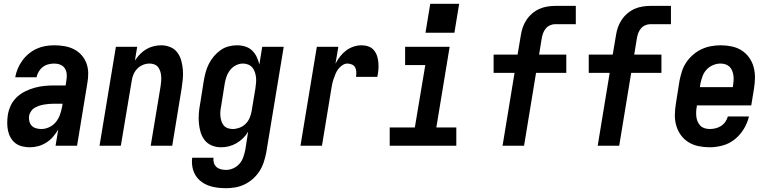

<svg xmlns="http://www.w3.org/2000/svg" viewBox="-20 -766 4040 1009"><path d="M137 8Q116 8 96 3Q76 -2 61 -13.5Q46 -25 36 -42.5Q26 -60 22 -79.5Q18 -99 18 -119.5Q18 -140 21 -161Q25 -187 36.5 -211.5Q48 -236 68 -255Q88 -274 112.5 -286Q137 -298 162.5 -305Q188 -312 214 -314.5Q240 -317 265 -317H325L329 -345Q332 -361 330.5 -377.5Q329 -394 320.5 -407Q312 -420 297 -426Q282 -432 265 -432Q250 -432 234 -428Q218 -424 205 -414Q192 -404 183.5 -389.5Q175 -375 172 -360H60Q64 -383 73.5 -405.5Q83 -428 97.5 -448Q112 -468 131.5 -484Q151 -500 173 -510Q195 -520 218.5 -524Q242 -528 265 -528Q292 -528 318.5 -523.5Q345 -519 368 -507.5Q391 -496 408 -477Q425 -458 434 -434Q443 -410 443.5 -383Q444 -356 439 -329L385 0H272L286 -85Q274 -65 258.5 -47Q243 -29 223 -16.5Q203 -4 181 2Q159 8 137 8ZM197 -88Q218 -88 238.5 -97.5Q259 -107 273 -124Q287 -141 294.5 -161.5Q302 -182 306 -203L309 -221H265Q253 -221 240 -220Q227 -219 214 -217Q201 -215 188.5 -211Q176 -207 164 -200.5Q152 -194 144 -182.5Q136 -171 133 -159Q131 -144 134 -130Q137 -116 146 -106Q155 -96 169 -92Q183 -88 197 -88Z M503 0 589 -520H701L689 -448Q701 -466 716 -481.5Q731 -497 749 -507.5Q767 -518 787 -523Q807 -528 827 -528Q852 -528 875 -518.5Q898 -509 912 -490Q926 -471 932.5 -447.5Q939 -424 941 -399Q943 -374 940.5 -348.5Q938 -323 934 -298L885 0H772L824 -313Q826 -327 827 -340Q828 -353 827 -366Q826 -379 822 -391.5Q818 -404 810.5 -413.5Q803 -423 791 -427.5Q779 -432 766 -432Q748 -432 731 -425Q714 -418 701 -404.5Q688 -391 681 -374Q674 -357 672 -340L615 0Z M1168 223Q1144 223 1120.5 220Q1097 217 1075.5 209Q1054 201 1036 187Q1018 173 1006.5 153.5Q995 134 991 110.5Q987 87 990 63H1102Q1100 77 1104 90Q1108 103 1117.5 111.5Q1127 120 1140.5 123.5Q1154 127 1168 127Q1187 127 1206 118.5Q1225 110 1238.5 94.5Q1252 79 1258.5 60Q1265 41 1269 22L1284 -74Q1273 -55 1257 -39.5Q1241 -24 1222 -13Q1203 -2 1182.5 3Q1162 8 1141 8Q1116 8 1093 -1.5Q1070 -11 1055.5 -29.5Q1041 -48 1034 -72Q1027 -96 1025 -120.5Q1023 -145 1025 -171Q1027 -197 1032 -222L1051 -342Q1055 -365 1061 -387Q1067 -409 1077.5 -430Q1088 -451 1103.5 -469.5Q1119 -488 1138.5 -502Q1158 -516 1180.5 -522Q1203 -528 1226 -528Q1248 -528 1269 -521.5Q1290 -515 1305 -500.5Q1320 -486 1329 -467Q1338 -448 1343 -427L1358 -520H1471L1379 37Q1374 62 1366 86.5Q1358 111 1344 133Q1330 155 1310 173Q1290 191 1266.5 202.5Q1243 214 1218 218.5Q1193 223 1168 223ZM1203 -88Q1220 -88 1238 -94.5Q1256 -101 1270 -114.5Q1284 -128 1291.5 -145.5Q1299 -163 1302 -180L1322 -300Q1324 -315 1325.5 -330Q1327 -345 1325.5 -359Q1324 -373 1319.5 -386.5Q1315 -400 1306.5 -410.5Q1298 -421 1285 -426.5Q1272 -432 1257 -432Q1238 -432 1220 -423Q1202 -414 1189.5 -398Q1177 -382 1170.5 -363.5Q1164 -345 1161 -327L1142 -207Q1139 -193 1138 -179.5Q1137 -166 1138.5 -153Q1140 -140 1144 -128Q1148 -116 1156 -106.5Q1164 -97 1176.5 -92.5Q1189 -88 1203 -88Z M1559 0 1645 -520H1758L1743 -431Q1753 -451 1767 -469Q1781 -487 1799 -500.5Q1817 -514 1838 -521Q1859 -528 1880 -528Q1899 -528 1916 -522Q1933 -516 1944.5 -502.5Q1956 -489 1961.5 -472Q1967 -455 1968.5 -436.5Q1970 -418 1968.5 -399.5Q1967 -381 1963 -362H1851Q1853 -375 1852.5 -388Q1852 -401 1846.5 -411.5Q1841 -422 1829.5 -427Q1818 -432 1805 -432Q1792 -432 1779.5 -423.5Q1767 -415 1758 -403.5Q1749 -392 1743.5 -378.5Q1738 -365 1733.5 -352Q1729 -339 1726 -325.5Q1723 -312 1721 -298L1672 0Z M2028 0V-96H2160L2215 -424H2109V-520H2343L2273 -96H2378V0ZM2368 -594H2216L2241 -746H2393Z M2621 0 2684 -383H2574V-479H2700L2717 -580Q2720 -601 2727 -621.5Q2734 -642 2746.5 -661Q2759 -680 2776.5 -695Q2794 -710 2814 -719Q2834 -728 2855.5 -731.5Q2877 -735 2897 -735H3006V-639H2897Q2884 -639 2870.5 -633Q2857 -627 2848 -616Q2839 -605 2834 -591.5Q2829 -578 2827 -565L2813 -479H2956V-383H2797L2734 0Z M3121 0 3184 -383H3074V-479H3200L3217 -580Q3220 -601 3227 -621.5Q3234 -642 3246.5 -661Q3259 -680 3276.5 -695Q3294 -710 3314 -719Q3334 -728 3355.5 -731.5Q3377 -735 3397 -735H3506V-639H3397Q3384 -639 3370.5 -633Q3357 -627 3348 -616Q3339 -605 3334 -591.5Q3329 -578 3327 -565L3313 -479H3456V-383H3297L3234 0Z M3710 8Q3680 8 3651 2Q3622 -4 3598.5 -18.5Q3575 -33 3558.5 -55.5Q3542 -78 3534 -105.5Q3526 -133 3526.5 -162.5Q3527 -192 3532 -222L3551 -342Q3556 -367 3564 -392Q3572 -417 3587 -439Q3602 -461 3623 -479Q3644 -497 3668 -508Q3692 -519 3717.5 -523.5Q3743 -528 3767 -528Q3797 -528 3825.5 -522Q3854 -516 3877.5 -501Q3901 -486 3917 -463.5Q3933 -441 3940.5 -413.5Q3948 -386 3947.5 -356.5Q3947 -327 3942 -298L3928 -212H3642V-207Q3639 -193 3638.5 -179Q3638 -165 3639.5 -152Q3641 -139 3646.5 -126.5Q3652 -114 3661 -105Q3670 -96 3683 -92Q3696 -88 3710 -88Q3724 -88 3739.5 -91.5Q3755 -95 3768.5 -103.5Q3782 -112 3791.5 -125.5Q3801 -139 3805 -154H3916Q3908 -120 3889 -88.5Q3870 -57 3841.5 -34Q3813 -11 3778 -1.5Q3743 8 3710 8ZM3658 -308H3831L3832 -313Q3834 -327 3835 -341Q3836 -355 3834.5 -368Q3833 -381 3828 -393.5Q3823 -406 3814 -415Q3805 -424 3792.5 -428Q3780 -432 3766 -432Q3747 -432 3727.5 -424Q3708 -416 3693.5 -400.5Q3679 -385 3672 -365.5Q3665 -346 3661 -327Z"/></svg>

Font: Iosevka SS04 Oblique
Style: Bold
Weight: 700
Italic angle: -9°
Monospace: yes
Designer: Belleve Invis
Foundry: Belleve Invis
Version: Version 19.0.0; ttfautohint (v1.8.4)